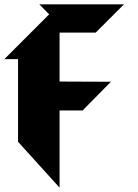

<svg xmlns="http://www.w3.org/2000/svg" viewBox="-30 -774 633 883"><path d="M480 -398 244 -399V-624H410L540 -754H151L196 -708L-10 -502H53V-122L244 89V-266H350Z"/></svg>

Font: Kidora Gothic
Style: Regular
Weight: 400
Version: Version 001.018